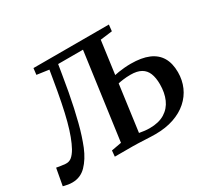

<svg xmlns="http://www.w3.org/2000/svg" viewBox="-176 -975 1314 1215"><g transform="rotate(-30 480.5 -368.0)"><path d="M35.5 7.5Q19 7.5 4.2 5Q-10.5 2.5 -30 -2.5L-7.5 -125.5Q9.5 -122.5 25.5 -120Q41.5 -117.5 54.5 -116.5Q81.5 -114 100.5 -129.2Q119.5 -144.5 137.5 -176Q154 -206 169.2 -246.5Q184.5 -287 198.8 -340.5Q213 -394 227 -463.5Q241 -533 255.5 -621L266 -684L178 -696.5L183.5 -743H734.5L729.5 -696.5L642 -685.5L609.5 -446Q620.5 -448.5 640 -451.8Q659.5 -455 683.2 -457Q707 -459 730 -459Q808 -459 859.5 -437.2Q911 -415.5 936.8 -372Q962.5 -328.5 962.5 -263.5Q962.5 -206 941 -157Q919.5 -108 878.2 -71.5Q837 -35 777.8 -14.8Q718.5 5.5 643 5.5Q631 5.5 610 4.8Q589 4 564.5 2.8Q540 1.5 517.8 0.8Q495.5 0 480.5 0H349L353 -43L426.5 -56.5L513 -687H331.5L320 -617Q310 -555.5 299.8 -499.8Q289.5 -444 278.5 -394Q267.5 -344 256.2 -300Q245 -256 232.5 -217.8Q220 -179.5 207 -147Q178.5 -78 136.8 -35.2Q95 7.5 35.5 7.5ZM631 -45.5Q698 -45.5 741.2 -72.2Q784.5 -99 805 -145.8Q825.5 -192.5 825.5 -254Q825.5 -302 812.5 -334.2Q799.5 -366.5 770.5 -383Q741.5 -399.5 694 -399.5Q665 -399.5 639.2 -396Q613.5 -392.5 602 -389.5L556.5 -53.5Q570 -51 590.8 -48.2Q611.5 -45.5 631 -45.5Z"/></g></svg>

Font: Merriweather 24pt SemiBold
Style: Italic
Weight: 600
Italic angle: -7.8°
Version: Version 2.101